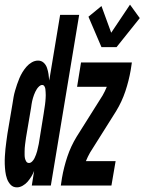

<svg xmlns="http://www.w3.org/2000/svg" viewBox="-47 -799 622 827"><path d="M26 8Q9 8 -1.5 -3.5Q-12 -15 -17 -29.5Q-22 -44 -24 -60Q-26 -76 -26.5 -92.5Q-27 -109 -26 -125.5Q-25 -142 -23.5 -158Q-22 -174 -19.5 -190.5Q-17 -207 -15 -223L7 -353Q9 -367 11.5 -381Q14 -395 18 -408.5Q22 -422 26.5 -435.5Q31 -449 36.5 -462Q42 -475 49.5 -487.5Q57 -500 67 -511.5Q77 -523 90 -530.5Q103 -538 117 -538Q131 -538 141 -529Q151 -520 155.5 -506.5Q160 -493 162 -479.5Q164 -466 165 -452L212 -735H294L172 0H90L100 -63Q95 -50 88 -38.5Q81 -27 72 -16.5Q63 -6 50.5 1Q38 8 26 8ZM78 -97Q85 -97 91.5 -103.5Q98 -110 101.5 -117.5Q105 -125 108 -132.5Q111 -140 113 -148Q115 -156 116.5 -163.5Q118 -171 120 -179L141 -309Q142 -316 143 -322.5Q144 -329 145 -335.5Q146 -342 147 -349Q148 -356 148.5 -362.5Q149 -369 149.5 -375.5Q150 -382 150 -389Q150 -396 149.5 -402.5Q149 -409 148.5 -415Q148 -421 144.5 -427Q141 -433 135 -433Q128 -433 122 -427.5Q116 -422 112 -416Q108 -410 105 -403.5Q102 -397 99.5 -390.5Q97 -384 95 -377Q93 -370 91.5 -363.5Q90 -357 89 -350Q88 -343 87 -336L65 -206Q64 -199 63 -191.5Q62 -184 61 -176.5Q60 -169 59.5 -161.5Q59 -154 59 -146.5Q59 -139 59 -131.5Q59 -124 60.5 -117Q62 -110 66 -103.5Q70 -97 78 -97ZM455 -596H390L334 -727L390 -773L432 -658L513 -779L555 -721ZM215 0 220 -33Q228 -79 243 -124Q258 -169 283 -210L395 -388Q400 -397 404.5 -406Q409 -415 413 -425Q413 -425 413 -425Q413 -425 413 -425H285L302 -530H521L516 -497Q508 -451 493 -406Q478 -361 453 -320L341 -142Q336 -133 331.5 -124Q327 -115 323 -105Q323 -105 322.5 -105Q322 -105 322 -105H451L433 0Z"/></svg>

Font: Iosevka Curly XBdObl
Style: Regular
Weight: 800
Italic angle: -9°
Monospace: yes
Designer: Belleve Invis
Foundry: Belleve Invis
Version: Version 11.1.0; ttfautohint (v1.8.3)